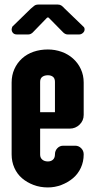

<svg xmlns="http://www.w3.org/2000/svg" viewBox="-20 -811 418 842"><path d="M221 -452Q221 -467 212.5 -474Q204 -481 190 -481Q175 -481 165.5 -474Q156 -467 156 -452V-319H221ZM347 -134Q347 -102 334.5 -75Q322 -48 300 -29.5Q278 -11 249.5 0Q221 11 190 11Q156 11 127 0Q98 -11 76.5 -29.5Q55 -48 43 -75Q31 -102 31 -134V-449Q31 -481 43 -508Q55 -535 76.5 -554.5Q98 -574 127 -584Q156 -594 190 -594Q221 -594 249.5 -584Q278 -574 300 -554.5Q322 -535 334.5 -508Q347 -481 347 -449V-307Q347 -282 329 -264.5Q311 -247 286 -247H156V-133Q156 -119 165.5 -111Q175 -103 190 -103Q204 -103 212.5 -111Q221 -119 221 -134Q221 -150 231.5 -161Q242 -172 257 -172H310Q325 -172 336 -161Q347 -150 347 -134ZM115 -773Q123 -780 130 -785.5Q137 -791 148 -791H234Q243 -791 249.5 -786.5Q256 -782 264 -773L346 -694Q351 -690 351 -682Q351 -673 343.5 -666.5Q336 -660 328 -660H276Q267 -660 258 -668L193 -734H187L123 -668Q114 -660 105 -660H53Q43 -660 37 -666.5Q31 -673 31 -683Q31 -685 32 -687.5Q33 -690 34 -694Z"/></svg>

Font: H.H. Samuel
Style: Regular
Weight: 900
Width: 1
Designer: deFharo
Foundry: deFharo
Version: Version 1.009